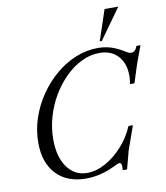

<svg xmlns="http://www.w3.org/2000/svg" viewBox="-100 -1022 962 1115"><g transform="rotate(-10 381.0 -464.5)"><path d="M318 11Q206 11 142.5 -56Q79 -123 79 -241Q79 -315 102.5 -385.5Q126 -456 168 -517.5Q210 -579 265 -625.5Q320 -672 383.5 -698Q447 -724 514 -724Q553 -724 587.5 -714Q622 -704 659 -682Q680 -669 687 -666Q694 -663 701 -663Q727 -663 738 -697H762L724 -594L689 -485H663Q679 -579 639 -636.5Q599 -694 518 -694Q465 -694 414 -669.5Q363 -645 318.5 -601.5Q274 -558 240 -501Q206 -444 187 -378.5Q168 -313 168 -245Q168 -142 212 -81Q256 -20 330 -20Q383 -20 437.5 -50Q492 -80 538.5 -131.5Q585 -183 612 -247H638L588 -106L560 0H534Q540 -44 522 -44Q518 -44 514.5 -42.5Q511 -41 485 -29Q401 11 318 11ZM533 -760 593 -940H674L545 -760Z"/></g></svg>

Font: Baskervville
Style: Italic
Weight: 400
Italic angle: -18°
Designer: ANRT
Foundry: ANRT
Version: Version 1.100